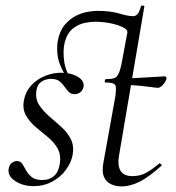

<svg xmlns="http://www.w3.org/2000/svg" viewBox="-20 -657 631 689"><path d="M417 12Q397 12 379.5 4.5Q362 -3 353.5 -21.5Q345 -40 351 -73L393 -306Q399 -343 393.5 -352Q388 -361 358 -361Q355 -361 356 -367Q357 -373 360 -373Q380 -373 390 -376.5Q400 -380 406.5 -394.5Q413 -409 419 -443.5Q425 -478 437 -540Q439 -550 421.5 -559Q404 -568 376.5 -573.5Q349 -579 320 -579Q305 -579 283 -574.5Q261 -570 241 -554Q221 -538 212 -504Q205 -474 210.5 -436Q216 -398 239 -369Q239 -365 236 -363Q233 -361 231 -364Q207 -393 194 -429Q181 -465 187 -509Q194 -546 212 -567.5Q230 -589 252 -600Q274 -611 294.5 -614.5Q315 -618 328 -618Q377 -618 408 -608.5Q439 -599 458 -599Q466 -599 473 -606Q480 -613 486 -635Q487 -638 493 -637Q499 -636 498 -634L408 -104Q393 -25 455 -25Q485 -25 507.5 -38.5Q530 -52 551 -70Q553 -72 557.5 -68Q562 -64 559 -62Q515 -22 481 -5Q447 12 417 12ZM543 -342Q520 -345 489.5 -348.5Q459 -352 425 -352L427 -376Q450 -376 476.5 -377.5Q503 -379 528 -380.5Q553 -382 570 -383Q575 -383 576.5 -380.5Q578 -378 577 -374Q576 -366 565 -353Q554 -340 543 -342ZM101 11Q63 11 35 -7Q7 -25 11 -51Q13 -65 22 -72Q31 -79 41 -79Q54 -79 60.5 -68.5Q67 -58 74 -45Q81 -32 94 -21.5Q107 -11 131 -11Q158 -11 174.5 -26Q191 -41 195 -72Q199 -103 186 -125.5Q173 -148 150.5 -166Q128 -184 106.5 -202.5Q85 -221 72.5 -244Q60 -267 66 -298Q72 -329 92.5 -351Q113 -373 141.5 -384.5Q170 -396 199 -396Q235 -396 259 -381.5Q283 -367 280 -346Q277 -332 267.5 -325.5Q258 -319 249 -319Q235 -319 227 -327Q219 -335 211.5 -346Q204 -357 193.5 -365.5Q183 -374 163 -374Q144 -374 129 -364Q114 -354 111 -334Q106 -304 119.5 -282Q133 -260 155 -241Q177 -222 199 -202.5Q221 -183 233.5 -159Q246 -135 241 -103Q236 -74 216.5 -47.5Q197 -21 167 -5Q137 11 101 11Z"/></svg>

Font: Cormorant
Style: Italic
Weight: 400
Italic angle: -10°
Designer: Christian Thalmann (Catharsis Fonts)
Foundry: Catharsis Fonts
Version: Version 4.000